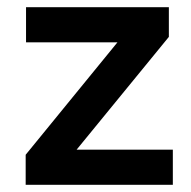

<svg xmlns="http://www.w3.org/2000/svg" viewBox="-20 -511 528 531"><path d="M51 0V-83L331 -426L332 -394H52V-491H447V-409L164 -63L163 -97H458V0Z"/></svg>

Font: Nunito Sans 11pt
Style: Bold
Weight: 700
Version: Version 3.101;gftools[0.9.27]